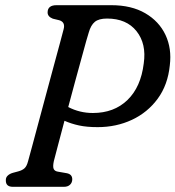

<svg xmlns="http://www.w3.org/2000/svg" viewBox="-20 -720 676 740"><path d="M634.5 -468.5Q627 -393 588 -339.8Q549 -286.5 488.5 -258.2Q428 -230 356.5 -230Q314.5 -230 284.5 -236.5Q254.5 -243 228.5 -254.5Q214 -200 202.8 -157.5Q191.5 -115 187.5 -99Q183 -78 186.8 -69.2Q190.5 -60.5 202.5 -58.5L237 -52.5Q258.5 -48.5 258.5 -29Q258.5 -16.5 250 -8.2Q241.5 0 226.5 0H29.5Q2 0 2.5 -25Q2 -36 9.8 -43.2Q17.5 -50.5 30 -54L50.5 -59.5Q65.5 -63.5 74.2 -71.2Q83 -79 88 -98Q92.5 -114 103 -153Q113.5 -192 127.5 -244.2Q141.5 -296.5 156.8 -353.2Q172 -410 186.2 -462.2Q200.5 -514.5 210.8 -553Q221 -591.5 225 -606.5Q233 -634.5 208.5 -642L183.5 -648Q163.5 -656 163.5 -672Q163.5 -700 198 -700H409Q486.5 -700 539.8 -669Q593 -638 617.8 -585.5Q642.5 -533 634.5 -468.5ZM322 -594.5Q320 -589.5 312.5 -562.5Q305 -535.5 293.8 -494.5Q282.5 -453.5 269.2 -404.8Q256 -356 243 -307.5Q287 -284.5 338 -284.5Q419.5 -284.5 471.2 -334.5Q523 -384.5 534 -475.5Q545 -551 506.2 -599.8Q467.5 -648.5 392.5 -648.5Q361 -648.5 345.5 -635.8Q330 -623 322 -594.5Z"/></svg>

Font: Fraunces 144pt SuperSoft
Style: Italic
Weight: 400
Italic angle: -16°
Version: Version 1.000;[b76b70a41]